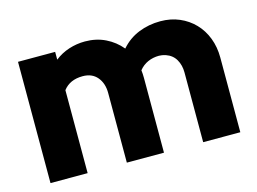

<svg xmlns="http://www.w3.org/2000/svg" viewBox="-79 -674 1081 809"><g transform="rotate(-15 462.0 -269.5)"><path d="M50 0V-529H212V-495Q240 -517 274 -528Q308 -539 344 -539Q393 -539 433 -519.5Q473 -500 501 -466Q533 -503 577.5 -521Q622 -539 673 -539Q718 -539 755.5 -523Q793 -507 820.5 -478.5Q848 -450 863 -411Q878 -372 878 -326V0H716V-304Q716 -336 702 -360.5Q688 -385 659 -395Q644 -400 630 -400Q604 -400 581.5 -390Q559 -380 543 -360Q544 -352 544.5 -343.5Q545 -335 545 -326V0H383V-304Q383 -346 360.5 -373Q338 -400 297 -400Q241 -400 212 -362V0Z"/></g></svg>

Font: Rosa Sans Black
Style: Regular
Weight: 900
Designer: Pentagram / MCKL
Foundry: Pentagram / MCKL
Version: Version 1.005;September 16, 2019;FontCreator 11.5.0.2425 64-